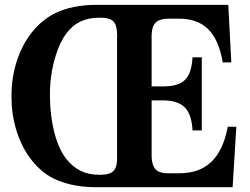

<svg xmlns="http://www.w3.org/2000/svg" viewBox="-20 -780 1040 800"><path d="M379.9 0Q322.3 0 272.9 -11.7Q223.6 -23.4 187 -44.9Q138.2 -75.2 102.3 -125.5Q66.4 -175.8 47.1 -240.7Q27.8 -305.7 27.8 -377.9Q27.8 -457 50 -525.6Q72.3 -594.2 113.3 -645.8Q154.3 -697.3 210 -725.1Q244.6 -742.2 288.3 -751Q332 -759.8 379.9 -759.8H931.2L943.8 -520H908.2Q891.6 -616.2 845.9 -659.9Q800.3 -703.6 722.2 -702.1H681.2Q653.8 -701.7 637.9 -692.9Q622.1 -684.1 616.2 -664.3Q610.4 -644.5 611.8 -610.8V-419.9H662.1Q704.1 -420.4 729.5 -432.4Q754.9 -444.3 767.3 -470.7Q779.8 -497.1 782.2 -541H820.8V-236.8H782.2Q778.8 -302.2 751.2 -331.3Q723.6 -360.4 662.1 -361.8H611.8V-148.9Q609.9 -98.1 625.2 -77.9Q640.6 -57.6 681.2 -58.1H722.2Q808.1 -56.6 859.1 -104.2Q910.2 -151.9 929.2 -252H964.8L949.2 0ZM402.8 -51.8Q441.4 -52.7 455.6 -70.8Q469.7 -88.9 467.8 -131.8V-616.2Q469.2 -650.4 463.9 -669.7Q458.5 -689 444.1 -697.3Q429.7 -705.6 402.8 -706.1H393.1Q348.1 -706.1 314.9 -690.2Q281.7 -674.3 256.8 -641.1Q235.8 -613.3 220.5 -572.5Q205.1 -531.7 196.5 -484.4Q188 -437 188 -388.2Q188 -330.6 196 -279.1Q204.1 -227.5 219.5 -186Q234.9 -144.5 256.8 -117.2Q282.7 -84.5 316.2 -68.1Q349.6 -51.8 393.1 -51.8Z"/></svg>

Font: BIZ UDPMincho
Style: Bold
Weight: 700
Designer: TypeBank Co., Ltd.
Foundry: Morisawa Inc.
Version: Version 1.06